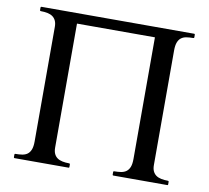

<svg xmlns="http://www.w3.org/2000/svg" viewBox="-77 -774 935 860"><g transform="rotate(10 390.5 -344.0)"><path d="M736.8 -19.5Q740.7 -19.5 740.7 -15.6V-3.9Q740.7 -2.4 740.2 -1.2Q739.7 0 736.8 0H492.2Q489.7 0 489 -1.5Q488.3 -2.9 488.3 -3.9V-15.6Q488.3 -16.6 489 -18.1Q489.7 -19.5 492.2 -19.5Q509.3 -19.5 523.2 -21.7Q537.1 -23.9 547.1 -31.2Q557.1 -38.6 562.5 -52.2Q567.9 -65.9 567.9 -89.4V-642.1H213.4V-78.1Q213.4 -61.5 218.5 -50.3Q223.6 -39.1 233.2 -32.2Q242.7 -25.4 256.6 -22.5Q270.5 -19.5 287.6 -19.5Q291.5 -19.5 291.5 -15.6V-3.9Q291.5 -2.4 291 -1.2Q290.5 0 287.6 0H43Q40.5 0 39.8 -1.5Q39.1 -2.9 39.1 -3.9V-15.6Q39.1 -16.6 39.8 -18.1Q40.5 -19.5 43 -19.5Q60.1 -19.5 74 -21.7Q87.9 -23.9 97.7 -31.2Q107.4 -38.6 112.8 -52.2Q118.2 -65.9 118.2 -89.4V-610.4Q118.2 -627 113 -638.2Q107.9 -649.4 98.4 -656.2Q88.9 -663.1 75 -666Q61 -668.9 43.9 -668.9Q40 -668.9 40 -672.9V-684.6Q40 -688.5 43.9 -688.5H737.8Q740.2 -688.5 741 -687Q741.7 -685.5 741.7 -684.6V-672.9Q741.7 -671.9 741 -670.4Q740.2 -668.9 737.8 -668.9Q720.7 -668.9 706.8 -666.7Q692.9 -664.6 683.1 -657.2Q673.3 -649.9 668 -636.2Q662.6 -622.6 662.6 -599.1V-78.1Q662.6 -61.5 667.7 -50.3Q672.9 -39.1 682.4 -32.2Q691.9 -25.4 705.8 -22.5Q719.7 -19.5 736.8 -19.5Z"/></g></svg>

Font: Kurinto Book Core
Style: Regular
Weight: 400
Designer: Kurinto was developed by Clint Goss from a range of fonts that are compatible with the SIL Open Font License Version 1.1
Foundry: Clinton F. Goss
Version: Version 2.196; July 25, 2020